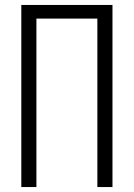

<svg xmlns="http://www.w3.org/2000/svg" viewBox="-20 -755 540 775"><path d="M66 0V-735H434V0H373V-680H127V0Z"/></svg>

Font: Iosevka Light
Style: Regular
Weight: 300
Monospace: yes
Designer: Belleve Invis
Foundry: Belleve Invis
Version: Version 32.5.0; ttfautohint (v1.8.4)